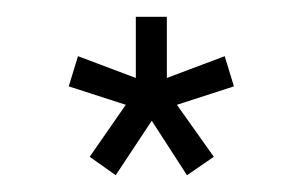

<svg xmlns="http://www.w3.org/2000/svg" viewBox="-20 -733 361 229"><path d="M87 -546 130 -608 62 -630 73 -666 142 -640V-713H179V-640L248 -666L259 -630L191 -608L235 -546L203 -524L161 -589L118 -524Z"/></svg>

Font: PTCRaleway
Style: Regular
Weight: 400
Designer: Matt McInerney, Pablo Impallari, Rodrigo Fuenzalida
Foundry: Matt McInerney, Pablo Impallari, Rodrigo Fuenzalida
Version: Version 3.000g; ttfautohint (v1.5) -l 8 -r 28 -G 28 -x 14 -D